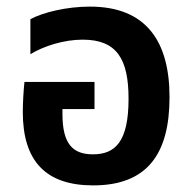

<svg xmlns="http://www.w3.org/2000/svg" viewBox="-20 -549 582 581"><path d="M262 12C427 12 493 -85 493 -255C493 -422 424 -529 252 -529C183 -529 111 -512 72 -491V-385C113 -410 174 -429 230 -429C334 -429 369 -370 369 -250C369 -119 328 -82 261 -82C199 -82 169 -115 169 -204V-219H266V-301H54C51 -273 49 -236 49 -210C49 -62 118 12 262 12Z"/></svg>

Font: Noto Sans Thai UI SemiCondensed Semi
Style: Regular
Weight: 600
Width: 4
Designer: Monotype Design Team
Foundry: Monotype Imaging Inc.
Version: Version 1.901